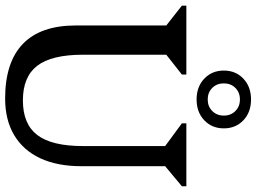

<svg xmlns="http://www.w3.org/2000/svg" viewBox="-145 -837 998 748"><g transform="rotate(90 354.0 -463.0)"><path d="M549 -607.4 460.5 -672.6V-690H705.6V-672.6L627.5 -607.4V-281.3Q627.5 -187 596.5 -120.7Q565.4 -54.3 506.3 -19.1Q447.2 16 364 16Q222.7 16 150.9 -53.2Q79.2 -122.5 79.2 -259.1V-611.8L2 -672.6V-690H270.4V-672.6L193.2 -611.8V-287Q193.2 -165.6 236 -109.4Q278.9 -53.2 371.1 -53.2Q463.3 -53.2 506.1 -109.4Q549 -165.6 549 -287ZM367.5 -729.9Q317.9 -729.9 286.4 -759.8Q254.9 -789.7 254.9 -836Q254.9 -882.4 286.5 -912.2Q318 -942 367.6 -942Q417.2 -942 448.6 -912.2Q480.1 -882.3 480.1 -836Q480.1 -789.7 448.6 -759.8Q417.1 -729.9 367.5 -729.9ZM367.6 -773.2Q394.9 -773.2 412.6 -791Q430.3 -808.7 430.3 -836Q430.3 -863.3 412.5 -881Q394.8 -898.7 367.5 -898.7Q340.2 -898.7 322.5 -881Q304.8 -863.3 304.8 -835.9Q304.8 -808.6 322.5 -790.9Q340.2 -773.2 367.6 -773.2Z"/></g></svg>

Font: Platypi Light
Style: Regular
Weight: 300
Designer: David Sargent
Foundry: Bolt Cutter Type
Version: Version 1.200